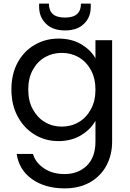

<svg xmlns="http://www.w3.org/2000/svg" viewBox="-20 -770 716 1060"><path d="M303 -557C303 -557 303 -557 303 -557C254 -557 210 -545 171 -522C131 -499 100 -466 77 -424C54 -381 43 -332 43 -276C43 -276 43 -276 43 -276C43 -221 54 -171 77 -128C100 -85 131 -51 171 -27C210 -3 254 9 303 9C303 9 303 9 303 9C350 9 392 -2 427 -23C462 -44 489 -71 507 -103C507 -103 507 12 507 12C507 12 507 12 507 12C507 69 491 113 460 144C428 175 387 191 337 191C337 191 337 191 337 191C293 191 255 181 224 160C193 140 172 113 162 80C162 80 72 80 72 80C72 80 72 80 72 80C81 139 109 185 157 219C205 253 265 270 337 270C337 270 337 270 337 270C390 270 436 259 476 237C515 215 546 184 567 145C588 106 599 62 599 12C599 12 599 -548 599 -548C599 -548 507 -548 507 -548C507 -548 507 -448 507 -448C507 -448 507 -448 507 -448C490 -479 463 -505 428 -526C392 -547 350 -557 303 -557ZM507 -275C507 -275 507 -275 507 -275C507 -234 499 -198 482 -167C465 -136 443 -112 415 -96C386 -79 355 -71 321 -71C321 -71 321 -71 321 -71C287 -71 256 -79 228 -96C200 -112 178 -136 161 -167C144 -198 136 -234 136 -276C136 -276 136 -276 136 -276C136 -317 144 -353 161 -384C178 -415 200 -438 228 -454C256 -470 287 -478 321 -478C321 -478 321 -478 321 -478C355 -478 386 -470 415 -454C443 -437 465 -414 482 -383C499 -352 507 -316 507 -275ZM481 -732C481 -732 481 -750 481 -750C481 -750 427 -750 427 -750C427 -750 427 -750 427 -750C427 -725 420 -706 406 -693C392 -680 370 -673 339 -673C339 -673 339 -673 339 -673C308 -673 285 -680 271 -693C257 -706 250 -725 250 -750C250 -750 196 -750 196 -750C196 -750 196 -733 196 -733C196 -733 196 -733 196 -733C196 -694 209 -663 234 -639C259 -614 294 -602 339 -602C339 -602 339 -602 339 -602C384 -602 419 -614 444 -639C469 -663 481 -694 481 -732Z"/></svg>

Font: Girnar Poppins
Style: Regular
Weight: 500
Designer: Ninad Kale (Devanagari), Jonny Pinhorn (Latin)
Foundry: Indian Type Foundry
Version: ""